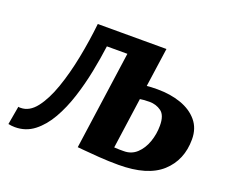

<svg xmlns="http://www.w3.org/2000/svg" viewBox="-91 -636 917 783"><g transform="rotate(20 367.5 -244.5)"><path d="M485 -331Q494 -332 505.5 -332.5Q517 -333 532 -333Q588 -333 633.5 -317Q679 -301 706 -269Q733 -237 733 -189Q733 -99 672.5 -44Q612 11 486 11Q443 11 401.5 8Q360 5 333 2.5Q306 0 306 0L366 -427H277Q270 -373 258 -313Q246 -253 227.5 -195.5Q209 -138 182.5 -91.5Q156 -45 120 -17Q84 11 37 11Q23 11 8 8L22 -72Q24 -71 27 -71Q30 -71 32 -71Q70 -71 99.5 -109Q129 -147 151 -210Q173 -273 188 -349Q203 -425 211 -500H509ZM518 -274Q504 -274 493.5 -273Q483 -272 477 -271L446 -50Q458 -49 468.5 -49Q479 -49 488 -49Q521 -49 544 -70.5Q567 -92 579 -126Q591 -160 591 -197Q591 -242 569 -258Q547 -274 518 -274Z"/></g></svg>

Font: Arsenal SC
Style: Bold Italic
Weight: 700
Italic angle: -9.10001°
Designer: Andrij Shevchenko
Foundry: Stairsfor
Version: Version 2.001; ttfautohint (v1.8.4.7-5d5b)